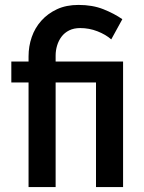

<svg xmlns="http://www.w3.org/2000/svg" viewBox="-20 -760 586 780"><path d="M96 -425H26V-510H96V-531Q96 -572 109 -609.5Q122 -647 148 -676Q174 -705 211.5 -722.5Q249 -740 299 -740Q356 -740 400 -722.5Q444 -705 477 -682L432 -600Q409 -620 375.5 -633Q342 -646 306 -646Q280 -646 261 -636.5Q242 -627 230 -611Q218 -595 212 -575Q206 -555 206 -534V-510H480V0H370V-425H206V0H96Z"/></svg>

Font: Oxford Sans SemiBold
Style: Regular
Weight: 600
Designer: Matt McInerney, Pablo Impallari, Rodrigo Fuenzalida
Foundry: Matt McInerney, Pablo Impallari, Rodrigo Fuenzalida
Version: Version 3.000g; ttfautohint (v1.5) -l 8 -r 28 -G 28 -x 14 -D